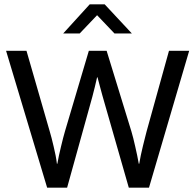

<svg xmlns="http://www.w3.org/2000/svg" viewBox="-20 -864 899 884"><path d="M393 -844H462L587 -710H507L427 -794L347 -710H271ZM102 -630 209 -259Q213 -247 217.5 -228.5Q222 -210 227 -189.5Q232 -169 236 -148.5Q240 -128 242 -110H244Q247 -128 251.5 -148.5Q256 -169 261 -189.5Q266 -210 270.5 -228Q275 -246 279 -259L389 -630H471L585 -259Q589 -246 593.5 -228Q598 -210 602.5 -190Q607 -170 611.5 -149Q616 -128 619 -110H621Q624 -129 628.5 -150Q633 -171 638 -191.5Q643 -212 647.5 -229.5Q652 -247 655 -259L758 -630H851L666 0H573L477 -335Q470 -360 463.5 -382Q457 -404 451.5 -424Q446 -444 440.5 -464.5Q435 -485 429 -508H427Q417 -463 405 -418Q393 -373 382 -335L289 0H197L8 -630Z"/></svg>

Font: Mukta Malar
Style: Regular
Weight: 400
Designer: Aadarsh Rajan, Girish Dalvi, Yashodeep Gholap
Foundry: Ek Type
Version: Version 2.538;PS 1.000;hotconv 16.6.51;makeotf.lib2.5.65220;